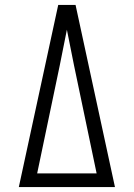

<svg xmlns="http://www.w3.org/2000/svg" viewBox="-20 -755 540 775"><path d="M56 0 215 -735H285L338 -490L444 0ZM130 -55H370L279 -490Q272 -526 264.5 -562.5Q257 -599 250 -635Q243 -599 235.5 -562.5Q228 -526 221 -490Z"/></svg>

Font: Iosevka Slab Light
Style: Regular
Weight: 300
Monospace: yes
Designer: Belleve Invis
Foundry: Belleve Invis
Version: Version 11.1.0; ttfautohint (v1.8.3)